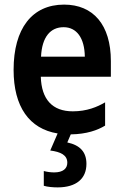

<svg xmlns="http://www.w3.org/2000/svg" viewBox="-20 -573 540 833"><path d="M230 240C311 240 355 202 355 138C355 87 328 57 272 45L287 10C356 9 403 -8 436 -28V-129C402 -109 357 -90 296 -90C207 -90 160 -142 157 -240H461V-308C461 -466 384 -553 258 -553C119 -553 39 -449 39 -270C39 -110 107 -14 230 6L198 80C244 86 272 100 272 133C272 158 254 175 215 175C201 175 185 173 170 169V233C186 238 210 240 230 240ZM348 -327H158C162 -413 199 -455 256 -455C312 -455 347 -409 348 -327Z"/></svg>

Font: Noto Sans Mono ExtraCondensed SemiBold
Style: Regular
Weight: 600
Width: 2
Designer: Monotype Design Team
Foundry: Monotype Imaging Inc.
Version: Version 2.014